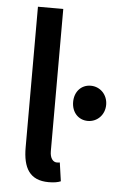

<svg xmlns="http://www.w3.org/2000/svg" viewBox="-52 -743 493 793"><g transform="rotate(5 194.5 -347.0)"><path d="M180 12C203 12 218 9 230 4L219 -73C215 -72 209 -72 206 -72C192 -72 178 -86 178 -116V-706H73V-123C73 -38 101 12 180 12ZM319 -254C358 -254 389 -285 389 -327C389 -369 358 -400 319 -400C280 -400 252 -370 252 -327C252 -284 280 -254 319 -254Z"/></g></svg>

Font: Falling Sky
Style: Light
Weight: 400
Designer: Paul D. Hunt
Foundry: Adobe Systems Incorporated
Version: Version 1.02